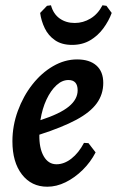

<svg xmlns="http://www.w3.org/2000/svg" viewBox="-20 -695 443 727"><path d="M371 -381Q371 -338 346.5 -304Q322 -270 269 -241.5Q216 -213 129 -185Q128 -134 145.5 -103.5Q163 -73 194 -73Q223 -73 250.5 -94.5Q278 -116 298 -154L315 -153L342 -118Q323 -81 293 -51.5Q263 -22 228.5 -5Q194 12 159 12Q99 12 63 -34.5Q27 -81 27 -160Q27 -219 47.5 -275Q68 -331 102.5 -375Q137 -419 181 -444.5Q225 -470 272 -470Q319 -470 345 -447Q371 -424 371 -381ZM239 -392Q215 -392 193.5 -372Q172 -352 156 -318Q140 -284 133 -240Q207 -264 240.5 -291.5Q274 -319 274 -353Q274 -392 239 -392ZM263 -608Q295 -608 323 -625Q351 -642 368 -675L383 -673L403 -646Q392 -616 371.5 -588Q351 -560 321.5 -542.5Q292 -525 253 -525Q214 -525 188.5 -542.5Q163 -560 149.5 -588Q136 -616 132 -646L158 -673L173 -675Q182 -642 206 -625Q230 -608 263 -608Z"/></svg>

Font: Alegreya SemiBold
Style: Italic
Weight: 600
Italic angle: -7°
Designer: Juan Pablo del Peral
Foundry: Huerta Tipografica
Version: Version 2.009